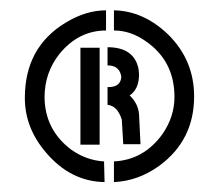

<svg xmlns="http://www.w3.org/2000/svg" viewBox="-20 -707 435 381"><path d="M193.4 -499V-534.2H197.3Q219.7 -535.2 220.7 -554.7Q217.8 -575.2 197.3 -577.1H193.4V-613.3Q246.1 -613.3 254.9 -570.3Q255.9 -563.5 255.9 -556.6Q254.9 -529.3 237.3 -517.6Q253.9 -502 255.9 -480.5L258.8 -420.9H224.6L221.7 -469.7Q212.9 -497.1 193.4 -499ZM187.5 -345.7Q120.1 -346.7 71.3 -404.3Q29.3 -453.1 29.3 -512.7Q29.3 -613.3 110.4 -662.1Q150.4 -686.5 190.4 -686.5V-646.5Q135.7 -646.5 97.7 -599.6Q68.4 -562.5 68.4 -513.7Q69.3 -449.2 121.1 -410.2Q151.4 -388.7 186.5 -386.7ZM206.1 -345.7V-386.7Q265.6 -389.6 302.7 -441.4Q326.2 -475.6 326.2 -514.6Q326.2 -585.9 269.5 -625Q239.3 -646.5 206.1 -646.5V-686.5Q264.6 -685.5 313.5 -638.7Q365.2 -587.9 365.2 -515.6Q365.2 -428.7 295.9 -377.9Q253.9 -347.7 206.1 -345.7ZM139.6 -419.9V-612.3H177.7V-419.9Z"/></svg>

Font: Post No Bills Colombo ExtraBold
Style: Regular
Weight: 800
Designer: Kosala Senevirathne, Siva Puranthara, Lasantha Premarathna, Tharique Azeez
Foundry: Mooniak
Version: Version 1.220 ; ttfautohint (v1.6)